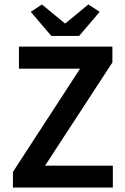

<svg xmlns="http://www.w3.org/2000/svg" viewBox="-20 -841 562 861"><path d="M38 0V-70L339 -533H65V-632H484V-561L182 -98H486V0ZM210 -680 118 -788 168 -821 271 -736H273L376 -821L427 -788L335 -680Z"/></svg>

Font: Narnoor SemiBold
Style: Regular
Weight: 600
Designer: S. Sridhar Murthy
Foundry: SIL International
Version: Version 3.000